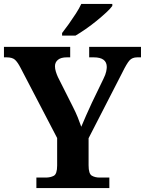

<svg xmlns="http://www.w3.org/2000/svg" viewBox="-20 -951 733 971"><path d="M164 0V-53H211Q235 -53 252 -62Q269 -71 269 -114V-253L84 -608Q69 -637 55.5 -649Q42 -661 13 -661H0V-714H335V-661H318Q288 -661 273 -648.5Q258 -636 258 -616Q258 -603 262.5 -588.5Q267 -574 273 -561L347 -414Q363 -383 373 -358Q383 -333 391 -310Q402 -336 415.5 -367Q429 -398 445 -432L503 -552Q514 -574 517 -589Q520 -604 520 -612Q520 -661 454 -661H431V-714H693V-661H674Q649 -661 635 -645.5Q621 -630 598 -583L428 -252V-115Q428 -72 444.5 -62.5Q461 -53 484 -53H533V0ZM294 -784Q309 -803 327.5 -829Q346 -855 363.5 -882Q381 -909 391 -931H548V-921Q539 -908 517.5 -888Q496 -868 469 -846Q442 -824 414 -804.5Q386 -785 362 -771H294Z"/></svg>

Font: Noto Serif Vithkuqi
Style: Bold
Weight: 700
Version: Version 1.005